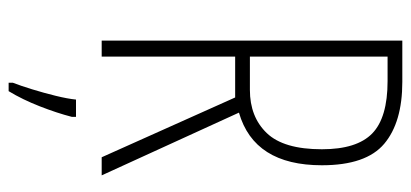

<svg xmlns="http://www.w3.org/2000/svg" viewBox="-280 -474 975 456"><g transform="rotate(90 208.0 -246.5)"><path d="M175 -714Q271 -714 322 -671Q373 -628 373 -523Q373 -362 248 -326L397 0H354L212 -317H115V0H77V-714ZM173 -679H115V-352H194Q258 -352 296.5 -392Q335 -432 335 -523Q335 -606 297.5 -642.5Q260 -679 173 -679ZM258 71Q249 106 233 147Q217 188 197 221H177V211Q184 193 192.5 165.5Q201 138 208 109.5Q215 81 217 61H258Z"/></g></svg>

Font: Noto Sans Gujarati ExtraCondensed ExtraLight
Style: Regular
Weight: 200
Width: 2
Designer: Jelle Bosma - Monotype Design Team, Universal Thirst
Foundry: Monotype Imaging Inc.
Version: Version 2.106; ttfautohint (v1.8.4.7-5d5b)